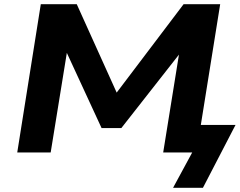

<svg xmlns="http://www.w3.org/2000/svg" viewBox="-20 -725 1140 913"><path d="M803 168 894 0H756L833 -478L837 -473L557 -116H463L293 -484L300 -487L221 0H62L174 -705H345L541 -271L526 -273L853 -705H1027L935 -131H1100L945 168Z"/></svg>

Font: Nunito Sans 7pt SemiExpanded ExtraBold
Style: Italic
Weight: 800
Width: 6
Italic angle: -9°
Designer: Vernon Adams
Foundry: Vernon Adams
Version: Version 3.101;gftools[0.9.27]